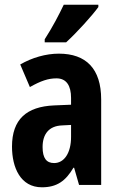

<svg xmlns="http://www.w3.org/2000/svg" viewBox="-20 -786 509 816"><path d="M398 -756V-766H251C230 -722 204 -672 170 -619V-606H261C308 -649 372 -720 398 -756ZM230 -558C175 -558 116 -541 66 -512L107 -416C153 -442 185 -453 220 -453C263 -453 282 -421 282 -370V-341L210 -338C93 -333 31 -279 31 -163C31 -74 67 10 158 10C222 10 259 -17 292 -73H295L316 0H410V-363C410 -494 346 -558 230 -558ZM244 -253 282 -255V-204C282 -136 253 -93 210 -93C178 -93 161 -113 161 -161C161 -216 188 -251 244 -253Z"/></svg>

Font: Noto Sans Gurmukhi ExtraCondensed
Style: Bold
Weight: 700
Width: 2
Designer: Jelle Bosma - Monotype Design Team
Foundry: Monotype Imaging Inc.
Version: Version 2.004